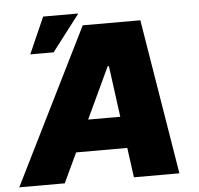

<svg xmlns="http://www.w3.org/2000/svg" viewBox="-77 -840 927 896"><g transform="rotate(-5 386.0 -392.0)"><path d="M190.3 0H-22.7L338.1 -727.3H608L727.3 0H514.2L495.4 -139.2H255.7ZM324.9 -286.9H475.5L443.2 -527H437.5ZM82.4 -613.6 157.7 -784.1H322.4L191.8 -613.6Z"/></g></svg>

Font: Inter UI Black
Style: Italic
Weight: 900
Italic angle: -9.39999°
Designer: Rasmus Andersson
Foundry: rsms
Version: 3.2;8d6f07862